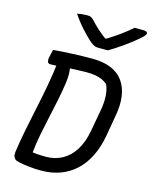

<svg xmlns="http://www.w3.org/2000/svg" viewBox="-138 -1038 893 1131"><g transform="rotate(15 309.0 -472.5)"><path d="M421 -781Q413 -781 402.5 -781Q392 -781 381 -781Q370 -781 363 -781Q350 -781 339.5 -785Q329 -789 311 -804Q300 -814 284.5 -829Q269 -844 252 -863Q235 -882 219 -902.5Q203 -923 190 -943Q205 -946 220.5 -947.5Q236 -949 253 -949Q266 -949 273.5 -945.5Q281 -942 291 -932Q308 -913 336 -887Q364 -861 410 -828L357 -845Q373 -845 390 -845Q407 -845 423 -845L365 -827Q426 -863 468 -893.5Q510 -924 539 -950H588Q600 -950 606.5 -948Q613 -946 615.5 -943Q618 -940 618 -935Q617 -930 610.5 -921.5Q604 -913 586 -898Q570 -884 549.5 -868Q529 -852 506 -836Q483 -820 461 -805.5Q439 -791 421 -781ZM543 -292Q530 -221 503 -166Q476 -111 435.5 -73Q395 -35 342 -15Q289 5 224 5Q205 5 186.5 4Q168 3 150.5 1Q133 -1 116.5 -3.5Q100 -6 87.5 -9Q75 -12 66 -16Q57 -22 52.5 -33Q48 -44 50 -62Q60 -132 74 -202.5Q88 -273 103.5 -345Q119 -417 132.5 -491Q146 -565 155 -642H242L232 -625Q236 -607 236 -585.5Q236 -564 233 -537Q225 -480 213.5 -424Q202 -368 189.5 -312Q177 -256 166 -199.5Q155 -143 149 -86Q162 -84 175 -83Q188 -82 202 -81.5Q216 -81 231 -81Q286 -81 330.5 -105.5Q375 -130 405.5 -178.5Q436 -227 449 -301L470 -417Q478 -457 479 -487.5Q480 -518 476 -542.5Q472 -567 462 -587Q447 -600 428.5 -608Q410 -616 387.5 -620Q365 -624 336 -624Q303 -624 271 -622.5Q239 -621 210 -619Q181 -617 156.5 -615.5Q132 -614 114 -614Q107 -614 102.5 -618Q98 -622 97 -629.5Q96 -637 97 -648Q100 -662 103 -674.5Q106 -687 109 -700Q140 -703 170 -704.5Q200 -706 229.5 -707.5Q259 -709 288.5 -709.5Q318 -710 347 -710Q412 -710 459 -691Q506 -672 534 -634Q562 -596 570 -541Q578 -486 564 -414Z"/></g></svg>

Font: Rec Mono Semicasual
Style: Italic
Weight: 400
Italic angle: -10°
Version: Version 1.085; ttfautohint (v1.8.4.7-5d5b)